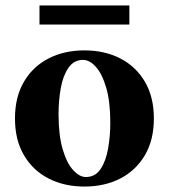

<svg xmlns="http://www.w3.org/2000/svg" viewBox="-20 -675 620 705"><path d="M290 -490Q364 -490 421.5 -460.5Q479 -431 512 -375Q545 -319 545 -240Q545 -161 512 -105Q479 -49 421.5 -19.5Q364 10 290 10Q216 10 158.5 -19.5Q101 -49 68 -105Q35 -161 35 -240Q35 -319 68 -375Q101 -431 158.5 -460.5Q216 -490 290 -490ZM295 -25Q330 -25 349.5 -54.5Q369 -84 377 -130Q385 -176 385 -224Q385 -302 370 -353Q355 -404 332 -429.5Q309 -455 285 -455Q251 -455 231 -425.5Q211 -396 203 -350.5Q195 -305 195 -256Q195 -179 210 -127.5Q225 -76 248.5 -50.5Q272 -25 295 -25ZM125 -655H455V-585H125Z"/></svg>

Font: Brygada 1918
Style: Bold
Weight: 700
Designer: Mateusz Machalski | Borys Kosmynka | Przemek Hoffer
Foundry: NIEPODLEGLA 2018
Version: Version 3.006